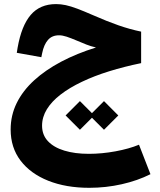

<svg xmlns="http://www.w3.org/2000/svg" viewBox="-20 -520 761 916"><path d="M407.7 30.8 476.1 99.1 544.4 30.8 476.1 -37.6ZM293 30.8 361.3 99.1 429.7 30.8 361.3 -37.6ZM247.6 -500.5Q170.9 -500.5 126.7 -449Q82.5 -397.5 64 -292.5L60.1 -268.1L177.2 -247.1L181.2 -266.6Q189.5 -307.1 208.7 -329.3Q228 -351.6 261.7 -351.6Q277.8 -351.6 297.9 -345Q317.9 -338.4 349.1 -325.2Q370.6 -315.9 392.3 -307.4Q414.1 -298.8 438 -293.5Q346.7 -265.1 271.7 -225.6Q196.8 -186 142.8 -136.7Q88.9 -87.4 59.8 -28.6Q30.8 30.3 30.8 97.7Q30.8 184.1 78.1 246.3Q125.5 308.6 210.2 342.3Q294.9 376 405.8 376Q485.4 376 561 358.9Q636.7 341.8 697.8 311L643.1 170.4Q596.2 189.9 531.2 201.9Q466.3 213.9 403.8 213.9Q336.9 213.9 286.6 198.5Q236.3 183.1 208.5 153.3Q180.7 123.5 180.7 79.6Q180.7 38.6 203.6 1.2Q226.6 -36.1 269 -68.8Q311.5 -101.6 370.4 -129.6Q429.2 -157.7 500.7 -179.9Q572.3 -202.1 653.3 -218.8V-369.1Q599.1 -380.4 545.2 -399.2Q491.2 -418 423.3 -447.8Q379.9 -466.8 348.9 -478.5Q317.9 -490.2 293.9 -495.4Q270 -500.5 247.6 -500.5Z"/></svg>

Font: Estedad-FD-VF Thin
Style: Regular
Weight: 100
Designer: Amin Abedi
Version: Version 5.0